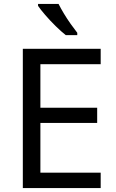

<svg xmlns="http://www.w3.org/2000/svg" viewBox="-20 -964 596 984"><path d="M496 0H97V-714H496V-635H187V-412H478V-334H187V-79H496ZM280 -944Q291 -922 307.5 -894.5Q324 -867 342.5 -841Q361 -815 376 -796V-784H317Q294 -802 265 -830.5Q236 -859 211.5 -887.5Q187 -916 175 -934V-944Z"/></svg>

Font: Noto Sans Old Sogdian
Style: Regular
Weight: 400
Designer: Monotype Design Team
Foundry: Monotype Imaging Inc.
Version: Version 2.002; ttfautohint (v1.8.4.7-5d5b)